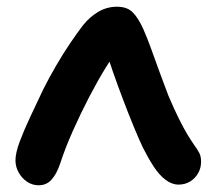

<svg xmlns="http://www.w3.org/2000/svg" viewBox="-20 -539 630 571"><path d="M95 12Q76 12 60.5 1.5Q45 -9 35.5 -26Q26 -43 26 -62Q26 -84 38.5 -117.5Q51 -151 70 -191.5Q89 -232 108 -272Q126 -308 147 -344Q168 -380 189 -411Q210 -442 227 -464Q247 -489 272.5 -504Q298 -519 328 -519Q358 -519 374.5 -502.5Q391 -486 406 -453Q418 -426 430 -392.5Q442 -359 455 -323.5Q468 -288 481 -254Q499 -212 512.5 -185Q526 -158 536.5 -140.5Q547 -123 556 -110Q567 -95 572.5 -84.5Q578 -74 578 -58Q578 -39 569 -23.5Q560 -8 545 1Q530 10 511 10Q491 10 472 -4.5Q453 -19 436.5 -44.5Q420 -70 405 -100Q394 -123 378.5 -160.5Q363 -198 346.5 -241.5Q330 -285 316 -325Q302 -365 295 -391L336 -396Q318 -376 294.5 -338Q271 -300 245.5 -251Q220 -202 197 -150.5Q174 -99 158 -50Q148 -21 133 -4.5Q118 12 95 12Z"/></svg>

Font: Shantell Sans SemiBold
Style: Regular
Weight: 600
Designer: Stephen Nixon, Anya Danilova, Shantell Martin
Foundry: Arrow Type
Version: Version 1.011;[c5ecc13dd]